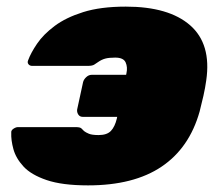

<svg xmlns="http://www.w3.org/2000/svg" viewBox="-20 -550 672 580"><path d="M246 10Q168 10 121 -6Q74 -22 51 -47Q28 -72 20.5 -99.5Q13 -127 14 -149Q13 -156 20.5 -161Q28 -166 34 -166H209Q222 -166 226 -162Q230 -158 234 -154Q239 -150 248.5 -146Q258 -142 278 -142Q303 -142 315 -154.5Q327 -167 333 -192L334 -197H230Q221 -197 216.5 -204Q212 -211 213 -219L231 -302Q233 -310 240.5 -317Q248 -324 257 -324H361L362 -329Q366 -347 359.5 -361.5Q353 -376 328 -376Q309 -376 298 -373Q287 -370 277 -363Q271 -359 265 -355Q259 -351 246 -351H77Q70 -351 66 -356Q62 -361 65 -368Q73 -390 92 -418Q111 -446 145 -471.5Q179 -497 231.5 -513.5Q284 -530 360 -530Q490 -530 554.5 -473.5Q619 -417 603 -307Q600 -285 594.5 -260.5Q589 -236 583 -213Q552 -103 468 -46.5Q384 10 246 10Z"/></svg>

Font: Rubik Black
Style: Italic
Weight: 900
Italic angle: -12°
Designer: Hubert and Fischer
Foundry: Hubert and Fischer
Version: Version 2.300;gftools[0.9.30]